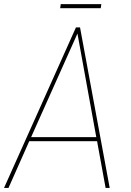

<svg xmlns="http://www.w3.org/2000/svg" viewBox="-34 -925 644 945"><path d="M339.8 -790H359.9L505.9 0H485.8L443.8 -230H109.9L7.8 0H-14.2ZM347.2 -759.8 119.1 -250H439.9ZM262.2 -884.8 265.1 -904.8H464.8L461.9 -884.8Z"/></svg>

Font: Cooper Hewitt
Style: Thin Italic
Weight: 702
Designer: Village Type and Design LLC
Foundry: Cooper Hewitt Smithsonian Design Museum
Version: 1.000